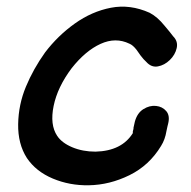

<svg xmlns="http://www.w3.org/2000/svg" viewBox="-20 -549 569 571"><path d="M244 2Q306 1 365 -28Q424 -57 459 -115Q471 -134 475 -159L478 -173L480 -181Q486 -205 474.5 -218.5Q463 -232 444 -234Q425 -236 406.5 -224.5Q388 -213 381 -187L377 -169V-166L375 -158V-153Q342 -100 264 -98Q226 -98 195 -111Q164 -124 150 -145Q128 -178 139.5 -234Q151 -290 193 -346Q234 -398 279 -418.5Q324 -439 365 -419Q375 -415 386 -401L398 -384Q407 -372 415 -365Q430 -348 449.5 -351.5Q469 -355 485 -370.5Q501 -386 505.5 -406Q510 -426 495 -441L484 -455L469 -473Q448 -499 425 -511Q367 -537 310 -526Q253 -515 202.5 -479Q152 -443 114 -393Q79 -344 57 -291Q35 -238 34 -180Q33 -121 60 -79Q87 -39 137 -18Q187 3 244 2Z"/></svg>

Font: Balsamiq Sans
Style: Italic
Weight: 400
Italic angle: -12°
Designer: Michael Angeles
Foundry: Balsamiq SRL
Version: Version 1.020; ttfautohint (v1.8.4.7-5d5b);gftools[0.9.26]